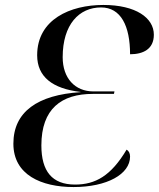

<svg xmlns="http://www.w3.org/2000/svg" viewBox="-20 -744 641 775"><path d="M277 11C412 11 505 -41 505 -112C505 -125 500 -135 491 -140C428 -34 365 1 283 1C190 1 147 -53 147 -157C147 -305 228 -365 355 -365H440L442 -375H357C283 -375 233 -428 233 -513C233 -645 299 -714 388 -714C468 -714 505 -639 505 -525C557 -525 601 -545 601 -604C601 -672 528 -724 397 -724C264 -724 130 -666 130 -521C130 -434 192 -386 305 -373V-372C132 -361 34 -293 34 -164C34 -38 147 11 277 11Z"/></svg>

Font: Noto Serif Display
Style: Italic
Weight: 400
Italic angle: -12°
Designer: Monotype Design Team
Foundry: Monotype Imaging Inc.
Version: Version 2.009